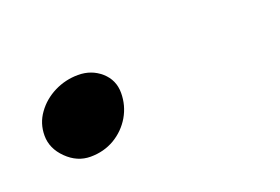

<svg xmlns="http://www.w3.org/2000/svg" viewBox="-35 -169 387 265"><g transform="rotate(-20 158.0 -37.0)"><path d="M87.5 -93Q107 -93 121 -80.8Q135 -68.5 135 -49.5Q135 -31 125.8 -15.2Q116.5 0.5 100.8 9.8Q85 19 65.5 19Q46 19 30.8 4Q15.5 -11 15.5 -30Q15.5 -48 25.8 -62.2Q36 -76.5 52.5 -84.8Q69 -93 87.5 -93Z"/></g></svg>

Font: Grandstander Thin
Style: Italic
Weight: 100
Italic angle: -15°
Designer: Tyler Finck
Foundry: Etcetera Type Co
Version: Version 1.200